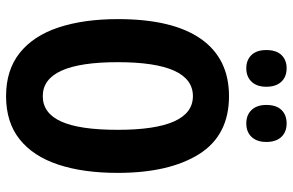

<svg xmlns="http://www.w3.org/2000/svg" viewBox="-186 -769 965 633"><g transform="rotate(90 296.5 -452.5)"><path d="M550 -358Q550 -244 522.5 -161.5Q495 -79 439 -34.5Q383 10 297 10Q211 10 154.5 -35Q98 -80 70.5 -163Q43 -246 43 -359Q43 -539 108 -632Q173 -725 297 -725Q426 -725 488 -626.5Q550 -528 550 -358ZM185 -358Q185 -111 297 -111Q353 -111 380.5 -171.5Q408 -232 408 -358Q408 -606 297 -606Q185 -606 185 -358ZM145 -848Q145 -881 161.5 -898Q178 -915 205 -915Q233 -915 249.5 -897.5Q266 -880 266 -848Q266 -817 249.5 -799.5Q233 -782 205 -782Q178 -782 161.5 -799Q145 -816 145 -848ZM326 -848Q326 -881 342.5 -898Q359 -915 387 -915Q415 -915 431.5 -897.5Q448 -880 448 -848Q448 -817 431.5 -799.5Q415 -782 387 -782Q359 -782 342.5 -799.5Q326 -817 326 -848Z"/></g></svg>

Font: Noto Sans ExtraCondensed
Style: Bold
Weight: 700
Width: 2
Designer: Monotype Design Team
Foundry: Monotype Imaging Inc.
Version: Version 2.013; ttfautohint (v1.8.4.7-5d5b)